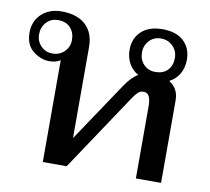

<svg xmlns="http://www.w3.org/2000/svg" viewBox="-67 -638 779 713"><g transform="rotate(10 322.5 -281.5)"><path d="M584 -311V0H489V-272Q489 -297 482.5 -309.5Q476 -322 461 -322Q449 -322 440.5 -314Q432 -306 420 -288L228 0H138V-384Q122 -373 96 -373Q64 -373 35 -396Q6 -419 6 -465Q6 -509 35.5 -536Q65 -563 110 -563Q169 -563 201 -533.5Q233 -504 233 -450V-107L381 -328Q406 -366 431 -380Q408 -393 395.5 -415.5Q383 -438 383 -467Q383 -510 411.5 -536.5Q440 -563 491 -563Q543 -563 571 -536.5Q599 -510 599 -467Q599 -437 586 -414Q573 -391 548 -378Q584 -356 584 -311ZM166 -465Q166 -493 149.5 -511Q133 -529 103 -529Q76 -529 59 -510.5Q42 -492 42 -465Q42 -439 59.5 -421Q77 -403 103 -403Q130 -403 148 -421Q166 -439 166 -465ZM430 -465Q430 -438 447 -420Q464 -402 491 -402Q521 -402 537.5 -419.5Q554 -437 554 -465Q554 -492 536 -510Q518 -528 491 -528Q465 -528 447.5 -510Q430 -492 430 -465Z"/></g></svg>

Font: TavirajRegular
Style: Regular
Weight: 400
Designer: Katatrad Team
Foundry: CadsonDemak
Version: Version 1.001